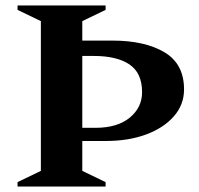

<svg xmlns="http://www.w3.org/2000/svg" viewBox="-20 -680 724 700"><path d="M44 0V-16L129 -57V-603L44 -644V-660H365V-644L280 -603V-532H390Q508 -532 579.5 -489.5Q651 -447 651 -354Q651 -298 613.5 -255.5Q576 -213 512 -189.5Q448 -166 366 -166H280V-57L365 -16V0ZM322 -476H280V-214H328Q408 -214 453 -251Q498 -288 498 -344Q498 -414 452 -445Q406 -476 322 -476Z"/></svg>

Font: Spectral
Style: Bold
Weight: 700
Designer: Jean-Baptiste Levee
Foundry: Production Type
Version: Version 2.001